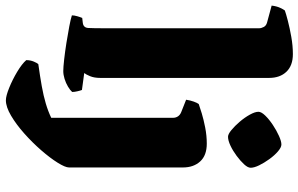

<svg xmlns="http://www.w3.org/2000/svg" viewBox="-216 -634 1040 669"><g transform="rotate(90 304.5 -300.0)"><path d="M218 0Q205 0 178 -3Q151 -6 119.5 -11Q88 -16 62 -21Q36 -26 24 -30Q24 -38 27 -48.5Q30 -59 33 -66L50 -68Q67 -70 68 -87Q69 -104 69 -147V-682Q69 -690 64.5 -698.5Q60 -707 49 -710L-10 -726Q-8 -743 -2.5 -755Q3 -767 7 -772Q18 -776 43 -782.5Q68 -789 99 -794.5Q130 -800 159 -800Q199 -800 220.5 -777.5Q242 -755 242 -717V-129Q242 -108 236 -93.5Q230 -79 225 -73L284 -65Q286 -60 288.5 -49.5Q291 -39 291 -31Q285 -24 272.5 -16.5Q260 -9 245.5 -4.5Q231 0 218 0ZM320 200Q305 200 276.5 188.5Q248 177 220.5 160.5Q193 144 180 129Q180 115 185 103Q190 91 194 87Q237 81 270.5 75Q304 69 331 61Q358 53 381 42V-382Q381 -392 376 -399.5Q371 -407 361 -411L318 -428Q320 -442 324.5 -454.5Q329 -467 333 -472Q344 -476 365.5 -482.5Q387 -489 415 -494.5Q443 -500 471 -500Q512 -500 533 -477Q554 -454 554 -417V-20Q554 -7 537.5 19.5Q521 46 494 77Q467 108 435.5 136Q404 164 373.5 182Q343 200 320 200ZM447 -574Q438 -574 423.5 -586Q409 -598 394.5 -615Q380 -632 370 -650Q360 -668 360 -680Q360 -690 373 -703.5Q386 -717 405.5 -730Q425 -743 444 -751.5Q463 -760 474 -760Q484 -760 498 -748Q512 -736 525 -718Q538 -700 546.5 -682.5Q555 -665 555 -653Q555 -643 543 -630Q531 -617 513.5 -604Q496 -591 478 -582.5Q460 -574 447 -574Z"/></g></svg>

Font: Texturina 12pt Black
Style: Regular
Weight: 900
Designer: Guillermo Torres Carreño
Foundry: Omnibus-Type
Version: Version 1.002